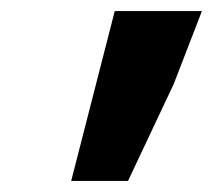

<svg xmlns="http://www.w3.org/2000/svg" viewBox="-20 -705 386 348"><path d="M109 -377 188 -685H346L295 -553L212 -377Z"/></svg>

Font: Source Sans 3 Black
Style: Italic
Weight: 900
Italic angle: -11°
Designer: Paul D. Hunt
Foundry: Adobe
Version: Version 3.052;hotconv 1.1.0;makeotfexe 2.6.0